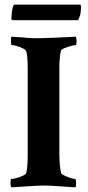

<svg xmlns="http://www.w3.org/2000/svg" viewBox="-20 -805 378 829"><path d="M29.3 3.9Q25.4 0 25.4 -11.7Q25.4 -32.2 28.3 -32.2Q36.1 -32.2 50.8 -36.1Q65.4 -40 78.1 -45.9Q90.8 -51.8 92.8 -56.6Q96.7 -70.3 98.1 -89.8Q99.6 -109.4 99.6 -134.8V-509.8Q99.6 -572.3 91.8 -585.9Q88.9 -591.8 76.7 -597.2Q64.5 -602.5 51.8 -606.4Q39.1 -610.4 31.2 -610.4Q27.3 -610.4 27.3 -627Q27.3 -644.5 29.3 -646.5L76.2 -643.6Q97.7 -641.6 111.3 -640.6Q125 -639.6 138.2 -640.1Q151.4 -640.6 170.9 -640.6Q190.4 -640.6 307.6 -646.5Q310.5 -637.7 310.5 -628.9Q310.5 -610.4 306.6 -610.4Q300.8 -610.4 286.1 -606.4Q271.5 -602.5 258.3 -597.2Q245.1 -591.8 243.2 -586.9Q240.2 -575.2 238.3 -554.2Q236.3 -533.2 236.3 -518.6V-142.6Q236.3 -115.2 238.3 -93.8Q240.2 -72.3 244.1 -56.6Q246.1 -52.7 258.3 -46.9Q270.5 -41 284.7 -36.6Q298.8 -32.2 304.7 -32.2Q308.6 -32.2 308.6 -13.7Q308.6 -3.9 306.6 3.9Q302.7 3.9 288.1 2.9Q273.4 2 248 0Q222.7 -2 203.1 -2.9Q183.6 -3.9 170.9 -3.9Q153.3 -3.9 123 -2Q92.8 0 65.9 1.5Q39.1 2.9 29.3 3.9ZM35.2 -717.8 30.3 -719.7Q29.3 -721.7 29.3 -728.5Q32.2 -785.2 43.9 -785.2H324.2Q330.1 -785.2 330.1 -775.4Q329.1 -764.6 328.6 -755.9Q328.1 -747.1 326.2 -740.2Q321.3 -725.6 319.3 -721.7L316.4 -717.8Z"/></svg>

Font: Crimson Text
Style: Bold
Weight: 700
Designer: Sebastian Kosch
Foundry: Sebastian Kosch
Version: Version 1.100